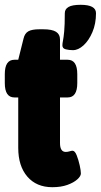

<svg xmlns="http://www.w3.org/2000/svg" viewBox="-34 -772 420 800"><path d="M184 8Q118 8 80 -36Q42 -80 42 -156V-366H26Q-14 -366 -14 -426V-463Q-14 -523 26 -523H42L64 -611Q69 -633 84 -641.5Q99 -650 130 -650H146Q183 -650 199.5 -639.5Q216 -629 216 -608V-523H248Q288 -523 288 -463V-426Q288 -366 248 -366H216V-176Q216 -139 240 -139Q248 -139 256 -141.5Q264 -144 268 -144Q278 -144 285.5 -125Q293 -106 298 -83.5Q303 -61 303 -49Q303 -38 288 -24.5Q273 -11 246.5 -1.5Q220 8 184 8ZM270 -563Q254 -563 240 -566.5Q226 -570 226 -583Q226 -591 228.5 -603Q231 -615 233.5 -641.5Q236 -668 236 -717Q236 -734 251.5 -743Q267 -752 302 -752Q366 -752 366 -717Q366 -673 351 -638Q336 -603 314 -583Q292 -563 270 -563Z"/></svg>

Font: Asap Condensed Black
Style: Regular
Weight: 900
Width: 3
Designer: Pablo Cosgaya
Foundry: Omnibus-Type
Version: Version 3.001; ttfautohint (v1.8.4.7-5d5b)